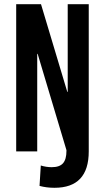

<svg xmlns="http://www.w3.org/2000/svg" viewBox="-20 -720 499 913"><path d="M402 -700V0Q402 173 239 173Q201 173 168 164L174 67Q200 75 226 75Q263 75 279.5 56.5Q296 38 296 -3V-6L159 -464H157V0H57V-700H175L300 -283H302V-700Z"/></svg>

Font: Bebas Kai
Style: Regular
Weight: 400
Designer: Ryoichi Tsunekawa
Foundry: Dharma Type
Version: Version 1.001;PS 001.001;hotconv 1.0.70;makeotf.lib2.5.58329